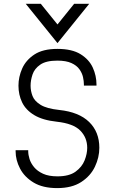

<svg xmlns="http://www.w3.org/2000/svg" viewBox="-20 -964 593 990"><path d="M439.9 -944.3 276.4 -741.7 112.8 -944.3H190.4L276.4 -837.9L362.3 -944.3ZM274.9 5.9Q200.7 5.9 153.3 -22.7Q106 -51.3 83.3 -95Q60.5 -138.7 60.5 -183.6V-189.5H125.5V-183.6Q125.5 -166 132.3 -144Q139.2 -122.1 156 -101.8Q172.9 -81.5 202.1 -68.1Q231.4 -54.7 276.4 -54.7Q336.4 -54.7 369.6 -78.9Q402.8 -103 416.3 -137.2Q429.7 -171.4 429.7 -201.7Q429.7 -254.4 393.8 -290.8Q357.9 -327.1 272.9 -336.4Q200.2 -344.2 156.7 -370.4Q113.3 -396.5 94.2 -435.8Q75.2 -475.1 75.2 -522.5Q75.2 -566.9 94.2 -610.4Q113.3 -653.8 157.2 -682.9Q201.2 -711.9 275.9 -711.9Q351.1 -711.9 395.3 -684.6Q439.5 -657.2 458.5 -615.2Q477.5 -573.2 477.5 -528.3V-522.5H412.6V-527.8Q412.6 -545.4 408 -566.4Q403.3 -587.4 389.4 -606.9Q375.5 -626.5 348.1 -638.9Q320.8 -651.4 275.4 -651.4Q217.3 -651.4 187.5 -630.6Q157.7 -609.9 147.7 -579.8Q137.7 -549.8 137.7 -522Q137.7 -495.1 147.7 -469Q157.7 -442.9 189.5 -423.3Q221.2 -403.8 285.6 -397Q387.2 -386.2 439.7 -335Q492.2 -283.7 492.2 -202.1Q492.2 -152.3 469.5 -104.5Q446.8 -56.6 398.7 -25.4Q350.6 5.9 274.9 5.9Z"/></svg>

Font: Kay Pho Du
Style: Regular
Weight: 400
Designer: Victor Gaultney, Khu Oo Reh
Foundry: SIL International
Version: Version 3.000